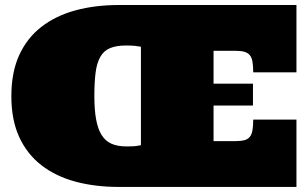

<svg xmlns="http://www.w3.org/2000/svg" viewBox="-20 -739 1212 759"><path d="M912.1 -181.2Q932.1 -181.2 945.6 -184.6Q959 -188 967 -197.5Q975.1 -207 978 -223.6Q981 -240.2 981 -266.1H1151.9V0H450.2Q356 0 278.1 -21Q200.2 -42 143.6 -85.9Q86.9 -129.9 55.9 -197.5Q24.9 -265.1 24.9 -358.9Q24.9 -453.1 55.9 -521Q86.9 -588.9 143.6 -632.8Q200.2 -676.8 278.1 -698Q356 -719.2 450.2 -719.2H1151.9V-453.1H981Q981 -479 978 -495.6Q975.1 -512.2 967 -521.5Q959 -530.8 945.6 -534.4Q932.1 -538.1 912.1 -538.1H824.2V-408.2H980V-321.8H824.2V-181.2ZM353 -358.9Q353 -304.2 360.1 -266.1Q367.2 -228 382.1 -204.6Q397 -181.2 420.9 -170.7Q444.8 -160.2 479 -160.2Q506.8 -160.2 517.3 -161.6Q527.8 -163.1 537.1 -165V-554.2Q524.9 -556.2 514.4 -557.6Q503.9 -559.1 478 -559.1Q439 -559.1 414.6 -548.6Q390.1 -538.1 376.5 -514.2Q362.8 -490.2 357.9 -452.1Q353 -414.1 353 -358.9Z"/></svg>

Font: Ultra
Style: Regular
Weight: 400
Designer: Astigmatic (AOETI)
Foundry: Astigmatic (AOETI)
Version: Version 1.000